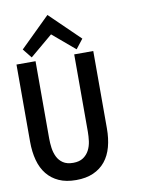

<svg xmlns="http://www.w3.org/2000/svg" viewBox="-95 -928 736 1003"><g transform="rotate(-10 273.0 -426.5)"><path d="M431.2 -227.1Q431.2 -172.9 419.2 -128.9Q407.2 -85 382.1 -54Q356.9 -22.9 318.4 -5.9Q279.8 11.2 227.1 11.2Q173.8 11.2 136 -5.9Q98.1 -22.9 73 -54Q47.9 -85 35.9 -129.4Q23.9 -173.8 23.9 -228V-637.2H125V-227.1Q125 -203.1 128.4 -177.5Q131.8 -151.9 142.3 -129.9Q152.8 -107.9 173.3 -94Q193.8 -80.1 227.1 -80.1Q259.8 -80.1 280.3 -94Q300.8 -107.9 312 -129.4Q323.2 -150.9 326.7 -177Q330.1 -203.1 330.1 -227.1V-637.2H431.2ZM386.2 -710.9 347.2 -661.1 229 -761.2 108.9 -660.2 69.8 -709 228 -864.3Z"/></g></svg>

Font: Anonymous Pro
Style: Bold
Weight: 700
Monospace: yes
Designer: Mark Simonson
Version: Version 1.003